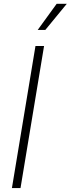

<svg xmlns="http://www.w3.org/2000/svg" viewBox="-20 -963 362 983"><path d="M205.6 -727.5 85 0H41L161.6 -727.5ZM172.9 -809.6 270 -943.4H321.8L211.9 -809.6Z"/></svg>

Font: Inter 17pt ExtraLight
Style: Italic
Weight: 250
Italic angle: -9.3988°
Version: Version 4.001;git-66647c0bb